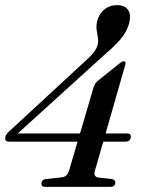

<svg xmlns="http://www.w3.org/2000/svg" viewBox="-23 -731 550 751"><path d="M342.5 -388Q347.5 -405 358.5 -414L442 -481Q454.5 -491.5 461 -491.5Q471 -491.5 467 -477.5L390 -209H475Q489.5 -209 488.5 -195.5Q487.5 -177 467 -177H381L348 -62.5Q341.5 -39.5 362 -36.5L415.5 -30.5Q429.5 -27.5 428 -16Q427 0 408.5 0H154Q138 0 139 -14.5Q140.5 -28.5 155.5 -30.5L219.5 -37.5Q240 -40 247 -63.5L280.5 -177H12.5Q-4.5 -177 -2.5 -192.5Q-1.5 -205.5 16 -220L313 -494.5Q350.5 -526.5 358 -553Q362.5 -568.5 360 -583.5Q357.5 -598.5 355 -614.5Q352.5 -630.5 357.5 -649.5Q364.5 -677 385.2 -694Q406 -711 436 -711Q461.5 -711 475 -695.8Q488.5 -680.5 485 -654.5Q480.5 -622 459 -591.2Q437.5 -560.5 388 -519L46.5 -209H290Z"/></svg>

Font: Fraunces 144pt S050
Style: Italic
Weight: 400
Italic angle: -16°
Version: Version 1.000; ttfautohint (v1.8.3)